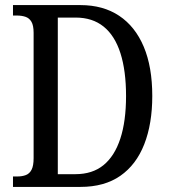

<svg xmlns="http://www.w3.org/2000/svg" viewBox="-20 -734 667 754"><path d="M31 0V-41H48Q67 -41 81.5 -46.5Q96 -52 104 -67.5Q112 -83 112 -113V-605Q112 -634 103.5 -648.5Q95 -663 80 -668Q65 -673 46 -673H31V-714H296Q385 -714 448 -672Q511 -630 544.5 -550.5Q578 -471 578 -357Q578 -248 546.5 -167.5Q515 -87 452.5 -43.5Q390 0 296 0ZM276 -50Q343 -50 386.5 -85.5Q430 -121 452.5 -189.5Q475 -258 475 -357Q475 -456 453 -525Q431 -594 387 -629.5Q343 -665 277 -665H207V-50Z"/></svg>

Font: Noto Serif Khmer Condensed
Style: Regular
Weight: 400
Width: 3
Designer: Danh Hong and the Monotype Design Team
Foundry: Monotype Imaging Inc.
Version: Version 2.004